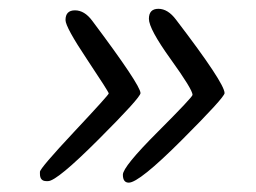

<svg xmlns="http://www.w3.org/2000/svg" viewBox="-20 -479 566 425"><path d="M125 -434.6Q125 -456.1 146 -456.1Q167 -456.1 184.1 -433.1Q291 -290.5 291 -272.9Q291 -263.2 198.5 -170.7Q106 -78.1 86.4 -78.1H82.5Q68.4 -78.1 68.4 -94.2V-98.6Q68.4 -106.4 144.5 -187.7Q220.7 -269 220.7 -272.2Q220.7 -275.4 172.9 -347.2Q125 -418.9 125 -434.6ZM406.2 -269Q406.2 -280.8 357.9 -347.9Q309.6 -415 309.6 -437.3Q309.6 -459.5 330.6 -459.5Q351.6 -459.5 369.6 -435.5Q477.1 -294.9 477.1 -272.9Q477.1 -263.7 382.6 -169.2Q288.1 -74.7 265.1 -74.7Q252 -74.7 252 -92.3Q252 -109.9 329.1 -187Q406.2 -264.2 406.2 -269Z"/></svg>

Font: Averia Sans Libre Light
Style: Italic
Weight: 300
Italic angle: -8.5°
Version: Version 1.002